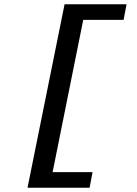

<svg xmlns="http://www.w3.org/2000/svg" viewBox="-20 -728 640 900"><path d="M109 152H400L413.8 78.9H226.6L370.2 -634.9H559.4L573.2 -708H282.7L109 152Z"/></svg>

Font: Source Code Variable
Style: Italic
Weight: 400
Italic angle: -11°
Monospace: yes
Designer: Paul D. Hunt, Teo Tuominen
Foundry: Adobe Systems Incorporated
Version: Version 1.005;PS 1.0;hotconv 16.6.54;makeotf.lib2.5.65590